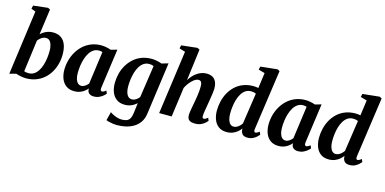

<svg xmlns="http://www.w3.org/2000/svg" viewBox="-93 -1357 4312 2151"><g transform="rotate(15 2063.5 -282.0)"><path d="M229.5 -505.5Q245.5 -521.5 267 -535Q288.5 -548.5 314.8 -557Q341 -565.5 371.5 -565.5Q427.5 -565.5 464.5 -540.5Q501.5 -515.5 520 -468.5Q538.5 -421.5 538.5 -354.5Q538.5 -296.5 524 -242.2Q509.5 -188 481.8 -142Q454 -96 414 -62Q374 -28 322.8 -9Q271.5 10 210 10Q180 10 147.5 3.2Q115 -3.5 92 -11.5L16.5 9L118.5 -739.5L67.5 -759.5L77 -798L246 -817L271 -803.5ZM171 -62Q182 -57 194.8 -55Q207.5 -53 222 -53Q257.5 -53 284.8 -70.2Q312 -87.5 331.2 -117.5Q350.5 -147.5 363 -186.5Q375.5 -225.5 381.2 -268.8Q387 -312 387 -355.5Q387 -409.5 368.8 -447.5Q350.5 -485.5 312.5 -485.5Q293 -485.5 275.5 -477.2Q258 -469 244 -456.2Q230 -443.5 219.5 -429.5Z M1052.5 -105.5Q1050 -85 1055.5 -76.5Q1061 -68 1071.5 -68Q1079 -68 1089.5 -73Q1100 -78 1116 -91L1130 -59Q1124.5 -50.5 1106 -33.8Q1087.5 -17 1059.2 -3.5Q1031 10 995 10Q963.5 10 943 -5.2Q922.5 -20.5 920.5 -50.5L922 -63.5Q906.5 -45 884.5 -28.2Q862.5 -11.5 834.2 -0.8Q806 10 770.5 10Q712 10 674.2 -17.5Q636.5 -45 618.5 -91.2Q600.5 -137.5 600.5 -193.5Q600.5 -249 614.8 -303Q629 -357 656.8 -404.5Q684.5 -452 724.8 -488.2Q765 -524.5 817.2 -545Q869.5 -565.5 932.5 -565.5Q960.5 -565.5 991.8 -559Q1023 -552.5 1044 -544.5L1116.5 -565ZM961.5 -495.5Q952.5 -499 942.2 -500.8Q932 -502.5 921 -502.5Q885.5 -502.5 858 -484.2Q830.5 -466 811 -434.5Q791.5 -403 779 -363.5Q766.5 -324 760.8 -281.2Q755 -238.5 755 -198Q755 -157 764.2 -128Q773.5 -99 790.2 -84Q807 -69 829.5 -69Q841.5 -69 852.8 -73Q864 -77 874 -83.8Q884 -90.5 892.8 -99Q901.5 -107.5 909.5 -116.5Z M1627 36.5Q1619 99.5 1589.8 141.2Q1560.5 183 1518.5 207.2Q1476.5 231.5 1428.2 242Q1380 252.5 1332.5 252.5Q1308.5 252.5 1282.2 248.8Q1256 245 1234.5 239.8Q1213 234.5 1202.5 229.5L1228 129.5Q1234.5 136 1256 147.8Q1277.5 159.5 1306.5 169.2Q1335.5 179 1364 179Q1398.5 179 1422 170Q1445.5 161 1459 137.2Q1472.5 113.5 1478 69.5L1492 -45.5Q1476.5 -31 1456.2 -18.2Q1436 -5.5 1411 2.2Q1386 10 1356 10Q1296.5 10 1258.8 -17.8Q1221 -45.5 1203 -92Q1185 -138.5 1185 -196Q1185 -250.5 1198.2 -304.2Q1211.5 -358 1238.8 -405Q1266 -452 1305.8 -488.2Q1345.5 -524.5 1398.2 -545Q1451 -565.5 1516.5 -565.5Q1547 -565.5 1579.8 -558.5Q1612.5 -551.5 1633.5 -543L1710 -565.5ZM1556 -492.5Q1546 -497.5 1532.8 -500.2Q1519.5 -503 1505.5 -503Q1468 -503 1440.2 -484.2Q1412.5 -465.5 1393.2 -433.8Q1374 -402 1362.2 -362.5Q1350.5 -323 1345 -281Q1339.5 -239 1339.5 -200Q1339.5 -169 1344.8 -144.8Q1350 -120.5 1359.8 -103.5Q1369.5 -86.5 1383.5 -77.8Q1397.5 -69 1415 -69Q1432.5 -69 1448.5 -76Q1464.5 -83 1478 -94.5Q1491.5 -106 1501 -119Z M2169.5 10Q2131.5 10 2111.8 -0.8Q2092 -11.5 2085.5 -29Q2079 -46.5 2079 -67.5Q2079 -79.5 2081.5 -96.2Q2084 -113 2087.2 -133.5Q2090.5 -154 2094.8 -175.5Q2099 -197 2102.5 -217Q2106 -237.5 2110.2 -261.2Q2114.5 -285 2117.8 -310Q2121 -335 2123.2 -359Q2125.5 -383 2125 -404Q2125 -432 2120.2 -447Q2115.5 -462 2106.2 -468Q2097 -474 2082.5 -474Q2066 -474 2047.2 -463.5Q2028.5 -453 2009.8 -434.5Q1991 -416 1974 -392.5Q1957 -369 1944.5 -343L1897.5 0H1752.5L1854.5 -738.5L1786 -759L1793.5 -796.5L1978 -817L2005 -803.5L1958 -437.5Q1975 -465 1996 -488.2Q2017 -511.5 2042 -529Q2067 -546.5 2095 -556Q2123 -565.5 2153 -565.5Q2190.5 -565.5 2219 -551.5Q2247.5 -537.5 2263.2 -505.5Q2279 -473.5 2279 -420Q2279 -403.5 2274.8 -372.8Q2270.5 -342 2265 -308Q2259.5 -274 2255 -247Q2252 -228.5 2248.5 -207.8Q2245 -187 2241.5 -167Q2238 -147 2235.5 -129Q2233 -111 2233 -97Q2232.5 -79 2238.5 -73.5Q2244.5 -68 2251 -68Q2260 -68 2269.8 -73.2Q2279.5 -78.5 2297 -92L2310 -59Q2305 -52 2287.2 -35Q2269.5 -18 2240 -4Q2210.5 10 2169.5 10Z M2834 -105.5Q2831.5 -87.5 2835.2 -77.8Q2839 -68 2850 -68Q2857.5 -68 2867.8 -72.8Q2878 -77.5 2895.5 -91L2909 -58.5Q2903 -51.5 2886.2 -34.8Q2869.5 -18 2842.2 -4Q2815 10 2777.5 10Q2739 10 2720.5 -8.5Q2702 -27 2699 -61L2698.5 -75Q2684.5 -55 2662 -35.5Q2639.5 -16 2608 -3Q2576.5 10 2536 10Q2477.5 10 2440.5 -18.5Q2403.5 -47 2386.5 -93.8Q2369.5 -140.5 2369.5 -195.5Q2369.5 -250.5 2382.5 -304.2Q2395.5 -358 2421.5 -405Q2447.5 -452 2486.5 -488.2Q2525.5 -524.5 2578.2 -545Q2631 -565.5 2697.5 -565.5Q2710 -565.5 2724.8 -563.8Q2739.5 -562 2753 -559L2777.5 -738.5L2703.5 -759L2712 -796.5L2908 -817L2933.5 -803.5ZM2742.5 -491Q2730.5 -496.5 2716.2 -499.5Q2702 -502.5 2686 -502.5Q2648.5 -502.5 2621 -484Q2593.5 -465.5 2574.5 -433.8Q2555.5 -402 2543.8 -362.8Q2532 -323.5 2527 -281.2Q2522 -239 2522 -200Q2522 -161 2530.8 -131.2Q2539.5 -101.5 2556.2 -85.2Q2573 -69 2596 -69Q2615.5 -69 2633 -78Q2650.5 -87 2665 -101.2Q2679.5 -115.5 2689 -130Z M3421 -105.5Q3418.5 -85 3424 -76.5Q3429.5 -68 3440 -68Q3447.5 -68 3458 -73Q3468.5 -78 3484.5 -91L3498.5 -59Q3493 -50.5 3474.5 -33.8Q3456 -17 3427.8 -3.5Q3399.5 10 3363.5 10Q3332 10 3311.5 -5.2Q3291 -20.5 3289 -50.5L3290.5 -63.5Q3275 -45 3253 -28.2Q3231 -11.5 3202.8 -0.8Q3174.5 10 3139 10Q3080.5 10 3042.8 -17.5Q3005 -45 2987 -91.2Q2969 -137.5 2969 -193.5Q2969 -249 2983.2 -303Q2997.5 -357 3025.2 -404.5Q3053 -452 3093.2 -488.2Q3133.5 -524.5 3185.8 -545Q3238 -565.5 3301 -565.5Q3329 -565.5 3360.2 -559Q3391.5 -552.5 3412.5 -544.5L3485 -565ZM3330 -495.5Q3321 -499 3310.8 -500.8Q3300.5 -502.5 3289.5 -502.5Q3254 -502.5 3226.5 -484.2Q3199 -466 3179.5 -434.5Q3160 -403 3147.5 -363.5Q3135 -324 3129.2 -281.2Q3123.5 -238.5 3123.5 -198Q3123.5 -157 3132.8 -128Q3142 -99 3158.8 -84Q3175.5 -69 3198 -69Q3210 -69 3221.2 -73Q3232.5 -77 3242.5 -83.8Q3252.5 -90.5 3261.2 -99Q3270 -107.5 3278 -116.5Z M4018 -105.5Q4015.5 -87.5 4019.2 -77.8Q4023 -68 4034 -68Q4041.5 -68 4051.8 -72.8Q4062 -77.5 4079.5 -91L4093 -58.5Q4087 -51.5 4070.2 -34.8Q4053.5 -18 4026.2 -4Q3999 10 3961.5 10Q3923 10 3904.5 -8.5Q3886 -27 3883 -61L3882.5 -75Q3868.5 -55 3846 -35.5Q3823.5 -16 3792 -3Q3760.5 10 3720 10Q3661.5 10 3624.5 -18.5Q3587.5 -47 3570.5 -93.8Q3553.5 -140.5 3553.5 -195.5Q3553.5 -250.5 3566.5 -304.2Q3579.5 -358 3605.5 -405Q3631.5 -452 3670.5 -488.2Q3709.5 -524.5 3762.2 -545Q3815 -565.5 3881.5 -565.5Q3894 -565.5 3908.8 -563.8Q3923.5 -562 3937 -559L3961.5 -738.5L3887.5 -759L3896 -796.5L4092 -817L4117.5 -803.5ZM3926.5 -491Q3914.5 -496.5 3900.2 -499.5Q3886 -502.5 3870 -502.5Q3832.5 -502.5 3805 -484Q3777.5 -465.5 3758.5 -433.8Q3739.5 -402 3727.8 -362.8Q3716 -323.5 3711 -281.2Q3706 -239 3706 -200Q3706 -161 3714.8 -131.2Q3723.5 -101.5 3740.2 -85.2Q3757 -69 3780 -69Q3799.5 -69 3817 -78Q3834.5 -87 3849 -101.2Q3863.5 -115.5 3873 -130Z"/></g></svg>

Font: Merriweather 24pt ExtraBold
Style: Italic
Weight: 800
Italic angle: -7.8°
Version: Version 2.101